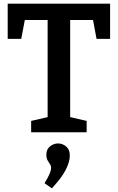

<svg xmlns="http://www.w3.org/2000/svg" viewBox="-20 -722 643 1048"><path d="M150 0V-62L263 -88L240 -57V-633L265 -613H92L120 -637L96 -510H22V-702H581V-510H507L484 -633L511 -613H338L363 -633V-57L341 -88L453 -62V0ZM263 306 223 278Q244 244 251.5 225Q259 206 259 195Q259 183 252.5 174Q246 165 239.5 153Q233 141 233 123Q233 93 253 77Q273 61 297 61Q321 61 341 77.5Q361 94 361 127Q361 161 339 204.5Q317 248 263 306Z"/></svg>

Font: Bitter Thin SemiBold
Style: Regular
Weight: 600
Version: Version 2.002